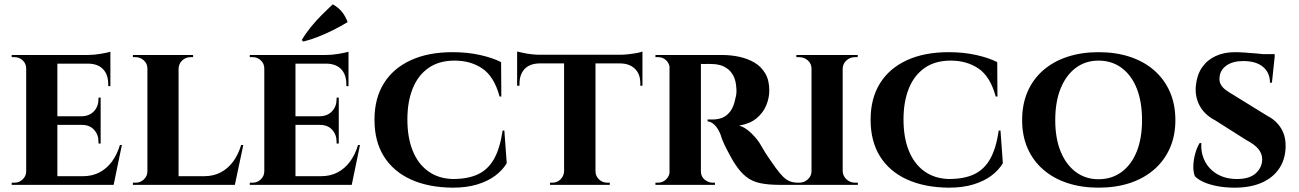

<svg xmlns="http://www.w3.org/2000/svg" viewBox="-20 -854 6002 887"><path d="M245 -600V0H101V-600ZM479 -40 502 0H243V-40ZM445 -317V-277H243V-317ZM490 -600V-560H243V-600ZM543 -184 505 0H332L363 -40Q406 -40 439.5 -57.5Q473 -75 497 -107.5Q521 -140 534 -184ZM445 -279V-191H435V-199Q435 -232 414.5 -254.5Q394 -277 359 -277V-279ZM445 -403V-315H359V-317Q394 -318 414.5 -340.5Q435 -363 435 -396V-403ZM490 -562V-456H480V-465Q480 -509 456.5 -534Q433 -559 389 -560V-562ZM490 -615V-591L385 -600Q414 -600 446 -605.5Q478 -611 490 -615ZM104 -63 108 0H34V-10Q34 -10 40 -10Q46 -10 47 -10Q69 -10 85 -25.5Q101 -41 101 -63ZM104 -537H101Q101 -560 85 -575Q69 -590 47 -590Q46 -590 40 -590Q34 -590 34 -590V-600H108Z M805 -600V0H661V-600ZM1038 -40 1062 0H803V-40ZM1104 -184 1065 0H892L923 -40Q966 -40 999.5 -57.5Q1033 -75 1057 -107.5Q1081 -140 1094 -184ZM664 -63 668 0H594V-10Q594 -10 600 -10Q606 -10 607 -10Q629 -10 645 -25.5Q661 -41 661 -63ZM803 -537V-600H872V-590Q871 -590 865.5 -590Q860 -590 860 -590Q838 -590 822 -575Q806 -560 805 -537ZM664 -537H661Q661 -560 644.5 -575Q628 -590 606 -590Q605 -590 599.5 -590Q594 -590 594 -590V-600H664Z M1345 -600V0H1201V-600ZM1579 -40 1602 0H1343V-40ZM1545 -317V-277H1343V-317ZM1590 -600V-560H1343V-600ZM1643 -184 1605 0H1432L1463 -40Q1506 -40 1539.5 -57.5Q1573 -75 1597 -107.5Q1621 -140 1634 -184ZM1545 -279V-191H1535V-199Q1535 -232 1514.5 -254.5Q1494 -277 1459 -277V-279ZM1545 -403V-315H1459V-317Q1494 -318 1514.5 -340.5Q1535 -363 1535 -396V-403ZM1590 -562V-456H1580V-465Q1580 -509 1556.5 -534Q1533 -559 1489 -560V-562ZM1590 -615V-591L1485 -600Q1514 -600 1546 -605.5Q1578 -611 1590 -615ZM1204 -63 1208 0H1134V-10Q1134 -10 1140 -10Q1146 -10 1147 -10Q1169 -10 1185 -25.5Q1201 -41 1201 -63ZM1204 -537H1201Q1201 -560 1185 -575Q1169 -590 1147 -590Q1146 -590 1140 -590Q1134 -590 1134 -590V-600H1208ZM1374 -669Q1391 -698 1416 -729Q1441 -760 1468.5 -787Q1496 -814 1517 -834Q1544 -819 1560 -799Q1576 -779 1586 -752Q1555 -733 1520 -715.5Q1485 -698 1449.5 -684Q1414 -670 1381 -662Z M2310 -251 2321 -100Q2302 -68 2268 -42.5Q2234 -17 2185 -2Q2136 13 2071 13Q1959 12 1878 -25Q1797 -62 1753.5 -131.5Q1710 -201 1710 -301Q1710 -399 1753 -468.5Q1796 -538 1877 -575.5Q1958 -613 2071 -613Q2139 -613 2197.5 -600Q2256 -587 2295 -567L2296 -408H2288Q2263 -500 2209 -537Q2155 -574 2080 -574Q2008 -574 1959.5 -540Q1911 -506 1886.5 -445Q1862 -384 1862 -302Q1862 -219 1886.5 -158Q1911 -97 1958 -63Q2005 -29 2071 -27Q2142 -27 2188.5 -49Q2235 -71 2262.5 -120Q2290 -169 2302 -251Z M2731 -597V0H2586V-597ZM2948 -601V-561H2369V-601ZM2948 -564V-458H2938V-467Q2939 -510 2914.5 -535Q2890 -560 2847 -561V-564ZM2948 -616V-591L2843 -601Q2862 -601 2884 -603.5Q2906 -606 2924 -609.5Q2942 -613 2948 -616ZM2588 -63V0H2521V-10Q2521 -10 2526.5 -10Q2532 -10 2532 -10Q2554 -10 2569.5 -25.5Q2585 -41 2586 -63ZM2728 -63H2731Q2731 -41 2747 -25.5Q2763 -10 2786 -10Q2786 -10 2791.5 -10Q2797 -10 2797 -10V0H2728ZM2471 -564V-561Q2427 -560 2403.5 -535Q2380 -510 2380 -467V-458H2369V-564ZM2369 -616Q2378 -614 2395.5 -610Q2413 -606 2434.5 -603.5Q2456 -601 2474 -601L2369 -591Z M3208 -600H3315Q3357 -600 3396 -591.5Q3435 -583 3466 -564.5Q3497 -546 3515.5 -514.5Q3534 -483 3534 -436Q3534 -401 3519.5 -366.5Q3505 -332 3474.5 -307Q3444 -282 3395 -274Q3424 -265 3450.5 -239Q3477 -213 3491 -190Q3496 -182 3506 -164.5Q3516 -147 3531.5 -124.5Q3547 -102 3564 -78Q3584 -51 3599 -36.5Q3614 -22 3630 -16Q3646 -10 3667 -10V0H3583Q3529 0 3491.5 -8Q3454 -16 3427 -37.5Q3400 -59 3376 -96Q3367 -109 3357 -127.5Q3347 -146 3337 -165Q3327 -184 3319.5 -202Q3312 -220 3309 -232Q3296 -264 3279.5 -278.5Q3263 -293 3249 -293V-302Q3249 -302 3256 -302Q3263 -302 3274 -302Q3295 -302 3315.5 -309.5Q3336 -317 3353 -338.5Q3370 -360 3378 -402Q3380 -408 3381.5 -419Q3383 -430 3382 -444Q3380 -481 3368.5 -503Q3357 -525 3340 -537Q3323 -549 3305.5 -553.5Q3288 -558 3275 -558Q3256 -559 3240.5 -558.5Q3225 -558 3217 -559Q3216 -559 3214 -569.5Q3212 -580 3210 -590Q3208 -600 3208 -600ZM3218 -600V0H3073V-600ZM3076 -63 3080 0H3008V-10Q3009 -10 3013.5 -10Q3018 -10 3020 -10Q3042 -10 3057.5 -25.5Q3073 -41 3074 -63ZM3076 -538H3074Q3073 -561 3057.5 -575.5Q3042 -590 3021 -590Q3018 -590 3013.5 -590Q3009 -590 3008 -590V-600H3080ZM3216 -63H3218Q3218 -38 3235.5 -24Q3253 -10 3272 -10Q3272 -10 3276.5 -10Q3281 -10 3283 -10V0H3211Z M3873 -600V0H3729V-600ZM3732 -63V0H3659V-10Q3659 -10 3665 -10Q3671 -10 3672 -10Q3695 -10 3712 -25.5Q3729 -41 3729 -63ZM3871 -63H3873Q3874 -41 3890.5 -25.5Q3907 -10 3931 -10Q3931 -10 3936.5 -10Q3942 -10 3943 -10V0H3871ZM3871 -537V-600H3943L3942 -590Q3942 -590 3937 -590Q3932 -590 3931 -590Q3907 -590 3890.5 -575Q3874 -560 3873 -537ZM3732 -537H3729Q3729 -560 3712 -575Q3695 -590 3671 -590Q3671 -590 3665 -590Q3659 -590 3659 -590V-600H3732Z M4602 -251 4613 -100Q4594 -68 4560 -42.5Q4526 -17 4477 -2Q4428 13 4363 13Q4251 12 4170 -25Q4089 -62 4045.5 -131.5Q4002 -201 4002 -301Q4002 -399 4045 -468.5Q4088 -538 4169 -575.5Q4250 -613 4363 -613Q4431 -613 4489.5 -600Q4548 -587 4587 -567L4588 -408H4580Q4555 -500 4501 -537Q4447 -574 4372 -574Q4300 -574 4251.5 -540Q4203 -506 4178.5 -445Q4154 -384 4154 -302Q4154 -219 4178.5 -158Q4203 -97 4250 -63Q4297 -29 4363 -27Q4434 -27 4480.5 -49Q4527 -71 4554.5 -120Q4582 -169 4594 -251Z M5055 -613Q5135 -613 5200 -591.5Q5265 -570 5312 -529Q5359 -488 5384.5 -430Q5410 -372 5410 -299Q5410 -227 5384.5 -169.5Q5359 -112 5312 -71Q5265 -30 5200 -8.5Q5135 13 5055 13Q4976 13 4911 -8.5Q4846 -30 4799 -71Q4752 -112 4727 -169.5Q4702 -227 4702 -299Q4702 -372 4727 -430Q4752 -488 4799 -529Q4846 -570 4911 -591.5Q4976 -613 5055 -613ZM5055 -26Q5116 -26 5161.5 -59.5Q5207 -93 5231.5 -154Q5256 -215 5256 -299Q5256 -384 5231.5 -445.5Q5207 -507 5161.5 -540.5Q5116 -574 5055 -574Q4995 -574 4950 -540.5Q4905 -507 4880 -445.5Q4855 -384 4855 -299Q4855 -215 4880 -154Q4905 -93 4950 -59.5Q4995 -26 5055 -26Z M5685 -613Q5705 -613 5733.5 -611Q5762 -609 5790 -606.5Q5818 -604 5839.5 -600.5Q5861 -597 5869 -594L5856 -472H5847Q5847 -518 5815 -545Q5783 -572 5723 -572Q5675 -572 5645.5 -551Q5616 -530 5614 -495Q5612 -477 5620.5 -462.5Q5629 -448 5644.5 -437Q5660 -426 5679 -415L5836 -318Q5876 -298 5899 -260Q5922 -222 5919 -168Q5916 -112 5886.5 -71Q5857 -30 5805.5 -8.5Q5754 13 5684 13Q5641 13 5604 6Q5567 -1 5540.5 -13Q5514 -25 5500 -40Q5492 -60 5493 -88.5Q5494 -117 5502 -145.5Q5510 -174 5522 -193H5530Q5527 -148 5546 -110Q5565 -72 5603.5 -49.5Q5642 -27 5695 -27Q5753 -27 5782 -54Q5811 -81 5811 -118Q5811 -144 5793.5 -165.5Q5776 -187 5736 -208L5594 -298Q5544 -324 5521.5 -367Q5499 -410 5505 -461Q5510 -509 5533.5 -543Q5557 -577 5596 -595Q5635 -613 5685 -613ZM5869 -604 5868 -586H5761V-604Z"/></svg>

Font: Cinzel
Style: Bold
Weight: 700
Designer: Natanael Gama
Version: Version 2.000